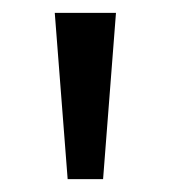

<svg xmlns="http://www.w3.org/2000/svg" viewBox="-20 -734 265 298"><path d="M160 -714 140 -456H85L65 -714Z"/></svg>

Font: Noto Sans Tagbanwa
Style: Regular
Weight: 400
Designer: Monotype Design Team
Foundry: Monotype Imaging Inc.
Version: Version 2.001; ttfautohint (v1.8.4.7-5d5b)